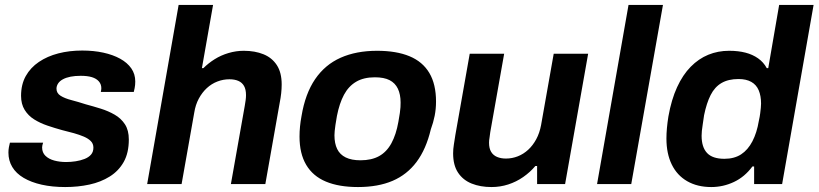

<svg xmlns="http://www.w3.org/2000/svg" viewBox="-20 -743 3304 775"><path d="M243 12Q191 12 148.5 2.5Q106 -7 75.5 -25Q45 -43 29.5 -69Q14 -95 14 -127Q14 -138 16 -149Q18 -160 20 -167H154Q152 -162 151 -156.5Q150 -151 150 -148Q150 -127 163.5 -114Q177 -101 199 -95Q221 -89 247 -89Q266 -89 285.5 -92Q305 -95 321.5 -101.5Q338 -108 347.5 -119Q357 -130 357 -147Q357 -163 346.5 -173.5Q336 -184 318.5 -191.5Q301 -199 278 -205.5Q255 -212 230 -218Q201 -226 171.5 -236Q142 -246 118 -261Q94 -276 79.5 -299.5Q65 -323 65 -356Q65 -402 84 -436Q103 -470 137 -493Q171 -516 215.5 -527.5Q260 -539 312 -539Q358 -539 397 -530.5Q436 -522 465 -506Q494 -490 510 -467Q526 -444 526 -414Q526 -400 523.5 -387.5Q521 -375 520 -372H387Q388 -377 388.5 -380.5Q389 -384 389 -387Q389 -403 379 -414.5Q369 -426 351 -431.5Q333 -437 306 -437Q283 -437 265 -433.5Q247 -430 234 -423Q221 -416 214.5 -406Q208 -396 208 -385Q208 -367 224.5 -356.5Q241 -346 268 -339Q295 -332 326 -322Q356 -314 386.5 -304.5Q417 -295 443 -280Q469 -265 484.5 -241Q500 -217 500 -180Q500 -126 479.5 -89.5Q459 -53 423 -30.5Q387 -8 341 2Q295 12 243 12Z M574 0 701 -723H840L795 -468H801Q821 -488 846.5 -504Q872 -520 902.5 -529Q933 -538 964 -538Q1009 -538 1043.5 -524Q1078 -510 1097.5 -480Q1117 -450 1117 -402Q1117 -385 1115 -366.5Q1113 -348 1109 -328L1051 0H912L968 -316Q970 -328 971.5 -338.5Q973 -349 973 -359Q973 -382 965 -396Q957 -410 942 -416.5Q927 -423 906 -423Q881 -423 857.5 -414Q834 -405 815 -387.5Q796 -370 782.5 -345Q769 -320 764 -288L713 0Z M1425 12Q1348 12 1295.5 -10Q1243 -32 1216 -77.5Q1189 -123 1189 -192Q1189 -212 1191 -232.5Q1193 -253 1197 -274Q1212 -365 1252 -423.5Q1292 -482 1355 -510Q1418 -538 1502 -538Q1580 -538 1633 -516Q1686 -494 1713 -448.5Q1740 -403 1740 -333Q1740 -303 1734.5 -275.5Q1729 -248 1719 -221Q1700 -141 1661.5 -89.5Q1623 -38 1564.5 -13Q1506 12 1425 12ZM1435 -96Q1480 -96 1510.5 -113Q1541 -130 1560 -165Q1579 -200 1588 -251Q1592 -273 1594 -287Q1596 -301 1596.5 -310.5Q1597 -320 1597 -329Q1597 -362 1586 -385Q1575 -408 1552.5 -419.5Q1530 -431 1493 -431Q1448 -431 1417.5 -413Q1387 -395 1368.5 -360.5Q1350 -326 1340 -275Q1336 -253 1334 -238.5Q1332 -224 1331 -214.5Q1330 -205 1330 -197Q1330 -164 1341 -141.5Q1352 -119 1375.5 -107.5Q1399 -96 1435 -96Z M1964 12Q1919 12 1884 -2Q1849 -16 1829 -46Q1809 -76 1809 -124Q1809 -141 1812 -159.5Q1815 -178 1818 -198L1876 -526H2015L1959 -210Q1958 -198 1956 -187.5Q1954 -177 1954 -167Q1954 -144 1962.5 -130Q1971 -116 1986.5 -109.5Q2002 -103 2022 -103Q2047 -103 2070 -112Q2093 -121 2112 -138.5Q2131 -156 2144.5 -181Q2158 -206 2164 -238L2215 -526H2354L2261 0H2148V-73H2141Q2120 -48 2092 -28.5Q2064 -9 2031.5 1.5Q1999 12 1964 12Z M2390 0 2517 -723H2656L2528 0Z M2851 12Q2795 12 2754 -11.5Q2713 -35 2691.5 -79Q2670 -123 2670 -184Q2670 -204 2672 -226Q2674 -248 2678 -273Q2690 -341 2713 -391Q2736 -441 2768 -473.5Q2800 -506 2839 -522Q2878 -538 2923 -538Q2960 -538 2989 -530.5Q3018 -523 3040 -507.5Q3062 -492 3075 -468H3081L3125 -723H3264L3137 0H3024V-71H3017Q2986 -29 2942.5 -8.5Q2899 12 2851 12ZM2904 -102Q2944 -102 2971.5 -120Q2999 -138 3017 -172.5Q3035 -207 3043 -255Q3047 -273 3048.5 -285.5Q3050 -298 3051 -307.5Q3052 -317 3052 -325Q3052 -356 3042.5 -378.5Q3033 -401 3012.5 -412.5Q2992 -424 2961 -424Q2920 -424 2892.5 -408Q2865 -392 2848.5 -359.5Q2832 -327 2822 -278Q2819 -256 2816.5 -240.5Q2814 -225 2813 -214.5Q2812 -204 2812 -195Q2812 -149 2834 -125.5Q2856 -102 2904 -102Z"/></svg>

Font: Archivo SemiBold
Style: Bold Italic
Weight: 700
Italic angle: -10°
Version: Version 2.001